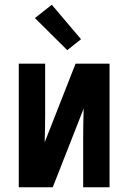

<svg xmlns="http://www.w3.org/2000/svg" viewBox="-20 -788 540 808"><path d="M59 0V-520H170V-312Q170 -281 169.5 -250.5Q169 -220 168 -189L298 -520H441V0H330V-208Q330 -239 330.5 -269.5Q331 -300 332 -331L202 0ZM263 -577 127 -712 198 -768 321 -623Z"/></svg>

Font: Iosevka Algr
Style: Bold
Weight: 700
Monospace: yes
Designer: Belleve Invis
Foundry: Belleve Invis
Version: Version 26.0.2; ttfautohint (v1.8.3)